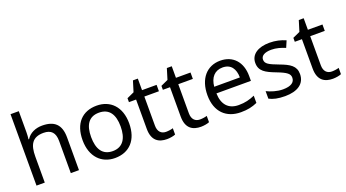

<svg xmlns="http://www.w3.org/2000/svg" viewBox="-56 -1335 3462 1920"><g transform="rotate(-20 1674.5 -375.0)"><path d="M173 -537V-760H85V0H173V-277C173 -402 210 -472 330 -472C412 -472 450 -429 450 -343V0H537V-349C537 -486 471 -545 341 -545C272 -545 208 -517 174 -462H168C171 -483 173 -511 173 -537Z M1169 -269C1169 -446 1067 -546 922 -546C768 -546 673 -446 673 -269C673 -91 777 10 919 10C1072 10 1169 -91 1169 -269ZM764 -269C764 -396 811 -472 920 -472C1029 -472 1078 -396 1078 -269C1078 -142 1029 -63 921 -63C812 -63 764 -142 764 -269Z M1487 -62C1438 -62 1403 -93 1403 -158V-468H1558V-536H1403V-659H1351L1316 -545L1239 -510V-468H1315V-156C1315 -26 1388 10 1472 10C1504 10 1543 3 1562 -6V-73C1545 -67 1513 -62 1487 -62Z M1848 -62C1799 -62 1764 -93 1764 -158V-468H1919V-536H1764V-659H1712L1677 -545L1600 -510V-468H1676V-156C1676 -26 1749 10 1833 10C1865 10 1904 3 1923 -6V-73C1906 -67 1874 -62 1848 -62Z M2237 -546C2095 -546 2000 -440 2000 -264C2000 -85 2105 10 2258 10C2331 10 2379 -1 2434 -25V-102C2378 -78 2330 -65 2262 -65C2155 -65 2094 -130 2091 -251H2458V-304C2458 -450 2374 -546 2237 -546ZM2236 -474C2325 -474 2365 -412 2366 -321H2093C2102 -417 2152 -474 2236 -474Z M2943 -148C2943 -234 2884 -269 2782 -307C2679 -346 2644 -364 2644 -409C2644 -449 2683 -474 2755 -474C2807 -474 2857 -459 2902 -440L2932 -510C2882 -532 2826 -546 2761 -546C2641 -546 2560 -495 2560 -404C2560 -316 2622 -284 2726 -244C2831 -204 2858 -180 2858 -140C2858 -92 2820 -61 2731 -61C2668 -61 2603 -83 2561 -104V-24C2602 -2 2654 10 2729 10C2860 10 2943 -44 2943 -148Z M3252 -62C3203 -62 3168 -93 3168 -158V-468H3323V-536H3168V-659H3116L3081 -545L3004 -510V-468H3080V-156C3080 -26 3153 10 3237 10C3269 10 3308 3 3327 -6V-73C3310 -67 3278 -62 3252 -62Z"/></g></svg>

Font: Noto Sans Gujarati UI
Style: Regular
Weight: 400
Designer: Jelle Bosma - Monotype Design Team, Universal Thirst
Foundry: Monotype Imaging Inc.
Version: Version 2.106